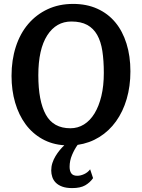

<svg xmlns="http://www.w3.org/2000/svg" viewBox="-20 -732 726 982"><path d="M39 -344Q39 -425 61 -493Q83 -561 124.5 -609.5Q166 -658 224 -685Q282 -712 354 -712Q423 -712 477.5 -687.5Q532 -663 569.5 -618Q607 -573 627 -509Q647 -445 647 -367Q647 -291 628 -226Q609 -161 573.5 -111.5Q538 -62 488 -31Q438 0 377 9Q361 31 348.5 60.5Q336 90 336 121Q336 143 345 155Q354 167 375 167Q392 167 410.5 158.5Q429 150 441 134L456 179Q440 202 415.5 216Q391 230 349 230Q319 230 298.5 222.5Q278 215 265.5 202.5Q253 190 247.5 173.5Q242 157 242 140Q242 120 248 101.5Q254 83 264 66.5Q274 50 285.5 36Q297 22 309 11Q246 7 195.5 -21.5Q145 -50 110.5 -97Q76 -144 57.5 -207Q39 -270 39 -344ZM345 -622Q267 -622 221.5 -551Q176 -480 176 -347Q176 -215 214.5 -145.5Q253 -76 340 -76Q378 -76 409.5 -95.5Q441 -115 463.5 -152Q486 -189 498.5 -241Q511 -293 511 -359Q511 -422 503.5 -471Q496 -520 477 -553.5Q458 -587 426 -604.5Q394 -622 345 -622Z"/></svg>

Font: Cantora One
Style: Regular
Weight: 400
Designer: Pablo Impallari, Rodrigo Fuenzalida
Foundry: Pablo Impallari
Version: Version 1.002; ttfautohint (v0.8) -G 200 -r 50